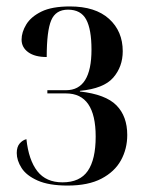

<svg xmlns="http://www.w3.org/2000/svg" viewBox="-20 -566 449 596"><path d="M190 10Q132 10 97 -5.5Q62 -21 47 -44.5Q32 -68 32 -91Q32 -110 41 -120.5Q50 -131 62 -134Q69 -69 96 -34.5Q123 0 174 0Q228 0 252.5 -35.5Q277 -71 277 -142Q277 -276 185 -276H127V-286H185Q264 -286 264 -412Q264 -475 247.5 -505.5Q231 -536 191 -536Q153 -536 139 -503Q125 -470 125 -389Q88 -389 67.5 -404Q47 -419 47 -443Q47 -466 61.5 -490Q76 -514 108.5 -530Q141 -546 197 -546Q276 -546 318.5 -507.5Q361 -469 361 -407Q361 -359 331.5 -325Q302 -291 228 -284V-282Q308 -273 341.5 -239Q375 -205 375 -147Q375 -104 355.5 -68.5Q336 -33 295 -11.5Q254 10 190 10Z"/></svg>

Font: Noto Serif Display ExtraCondensed Medium
Style: Regular
Weight: 500
Width: 2
Designer: Monotype Design Team
Foundry: Monotype Imaging Inc.
Version: Version 2.009